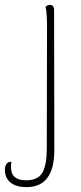

<svg xmlns="http://www.w3.org/2000/svg" viewBox="-75 -532 333 788"><path d="M-55 164Q-55 152 -49 142Q-43 132 -31 132H-28Q-30 140 -30 154Q-30 208 32 208Q81 208 99 176.5Q117 145 117 80L118 -417Q118 -480 112 -504Q120 -512 130 -512Q147 -512 147 -490L148 83Q148 236 34 236Q-9 236 -32 217Q-55 198 -55 164Z"/></svg>

Font: Arima Madurai Thin
Style: Regular
Weight: 250
Designer: Joana Correia and Natanael Gama
Foundry: NDISCOVER
Version: Version 1.020; ttfautohint (v1.5) -l 7 -r 28 -G 50 -x 13 -D 